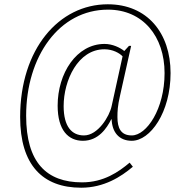

<svg xmlns="http://www.w3.org/2000/svg" viewBox="-20 -734 879 896"><path d="M359 142C465 142 545 91 600 44L585 25C534 68 464 117 363 117C197 117 102 24 102 -194C102 -470 256 -689 484 -689C647 -689 748 -564 748 -393C748 -225 664 -102 595 -102C544 -102 528 -136 528 -188C528 -214 529 -239 540 -287L592 -520H582L560 -496C540 -512 505 -529 468 -529C337 -529 249 -392 249 -241C249 -126 299 -77 367 -77C439 -77 478 -135 499 -177H501C503 -119 534 -77 595 -77C681 -77 776 -209 776 -393C776 -580 667 -714 483 -714C255 -714 74 -505 74 -188C74 35 178 142 359 142ZM372 -102C315 -102 277 -143 277 -239C277 -359 344 -504 467 -504C507 -504 538 -486 552 -471L501 -239C491 -191 437 -102 372 -102Z"/></svg>

Font: Noto Serif Tamil SemiCondensed Thin
Style: Regular
Weight: 100
Width: 4
Designer: Indian Type Foundry, Tom Grace, and the Monotype Design Team
Foundry: Monotype Imaging Inc.
Version: Version 2.004